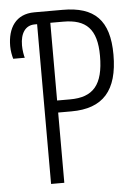

<svg xmlns="http://www.w3.org/2000/svg" viewBox="-52 -754 567 795"><g transform="rotate(-5 231.5 -357.0)"><path d="M128 0H183V-292H238C370 -292 432 -362 432 -511C432 -655 370 -714 239 -714H121C43 -714 9 -658 9 -583C9 -564 13 -543 17 -530H65C62 -540 58 -561 58 -582C58 -632 79 -664 118 -664H128ZM183 -342V-665H237C331 -665 376 -623 376 -511C376 -390 333 -342 237 -342Z"/></g></svg>

Font: Noto Sans Display Condensed Light
Style: Regular
Weight: 300
Width: 3
Designer: Monotype Design Team
Foundry: Monotype Imaging Inc.
Version: Version 1.900